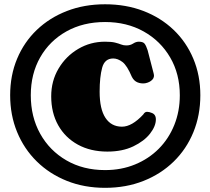

<svg xmlns="http://www.w3.org/2000/svg" viewBox="-20 -801 984 898"><path d="M471.5 77.5Q374 77.5 292.8 45Q211.5 12.5 152 -46Q92.5 -104.5 60 -183.5Q27.5 -262.5 27.5 -355.5Q27.5 -448.5 60 -526.2Q92.5 -604 152 -661Q211.5 -718 292.8 -749.5Q374 -781 471.5 -781Q569 -781 650.5 -749.8Q732 -718.5 791.8 -661.5Q851.5 -604.5 884.2 -526.5Q917 -448.5 917 -355.5Q917 -262 884.5 -182.8Q852 -103.5 792.2 -45.2Q732.5 13 651 45.2Q569.5 77.5 471.5 77.5ZM471.5 -5.5Q547.5 -5.5 611.5 -31.8Q675.5 -58 722.5 -105.2Q769.5 -152.5 795.2 -216.5Q821 -280.5 821 -355.5Q821 -455 776 -532.2Q731 -609.5 652 -653.8Q573 -698 471.5 -698Q369 -698 290.5 -654Q212 -610 168 -532.8Q124 -455.5 124 -355.5Q124 -254.5 168 -175.5Q212 -96.5 290.5 -51Q369 -5.5 471.5 -5.5ZM709 -242.5Q709 -211 681.8 -176Q654.5 -141 603.5 -116.5Q552.5 -92 482 -92Q403.5 -92 344.2 -124.5Q285 -157 252.2 -215.2Q219.5 -273.5 219.5 -350.5Q219.5 -422.5 254 -480.5Q288.5 -538.5 345.8 -572.2Q403 -606 471 -606Q501.5 -606 518.2 -601.8Q535 -597.5 546.2 -593Q557.5 -588.5 571 -588.5Q589 -588.5 602.5 -597.2Q616 -606 629 -606Q649 -606 656.2 -596.8Q663.5 -587.5 670.5 -566L698.5 -458Q704 -440 692 -427.8Q680 -415.5 659 -411.5Q640.5 -409 623.8 -415.5Q607 -422 597 -441Q574.5 -494.5 552.8 -511Q531 -527.5 509.5 -527.5Q469.5 -527.5 457.8 -484.2Q446 -441 446 -372Q446 -291 473.2 -249.8Q500.5 -208.5 550.5 -208.5Q597 -208.5 650 -265.5Q657.5 -278.5 668.2 -278Q679 -277.5 688 -273.5Q709 -267 709 -242.5Z"/></svg>

Font: Fraunces 9pt S100 Black
Style: Regular
Weight: 900
Version: Version 1.000; ttfautohint (v1.8.3)